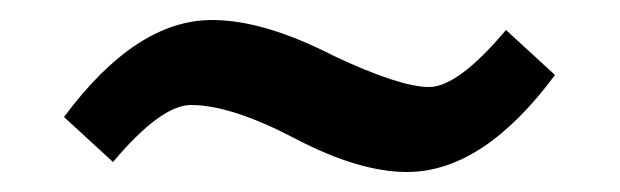

<svg xmlns="http://www.w3.org/2000/svg" viewBox="-20 -381 620 192"><path d="M314 -325Q380 -294 409 -294Q438 -294 486 -351L535 -306Q463 -209 387 -209Q339 -209 275 -242.5Q211 -276 171 -276Q141 -276 93 -219L44 -264Q116 -361 192 -361Q244 -361 314 -325Z"/></svg>

Font: Rambla
Style: Italic
Weight: 400
Italic angle: -12°
Designer: Martin Sommaruga
Foundry: Martin Sommaruga
Version: Version 1.001